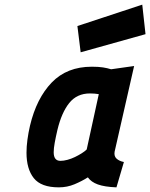

<svg xmlns="http://www.w3.org/2000/svg" viewBox="-20 -796 646 826"><path d="M592 -776 606 -649 327 -571 313 -684ZM473 -143Q470 -124 481.5 -113.5Q493 -103 513 -99L481 10Q430 8 401 -2.5Q372 -13 358 -33Q333 -17 301 -3.5Q269 10 233 10Q157 10 125.5 -29.5Q94 -69 94 -139Q94 -165 98 -195Q102 -225 109 -255Q137 -373 202.5 -441Q268 -509 375 -509Q404 -509 423 -506Q442 -503 458 -498L557 -512ZM240 -104Q254 -104 270.5 -108.5Q287 -113 302.5 -120.5Q318 -128 331.5 -136.5Q345 -145 353 -153L405 -391Q387 -394 367 -394Q311 -394 278 -353Q245 -312 227 -237Q220 -207 215.5 -182.5Q211 -158 211 -141Q211 -104 240 -104Z"/></svg>

Font: Panefresco 999wt
Style: Italic
Weight: 900
Version: Version 1.001